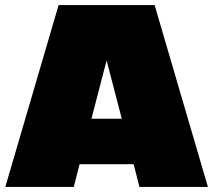

<svg xmlns="http://www.w3.org/2000/svg" viewBox="-20 -740 844 760"><path d="M592 -720 803 0H532L509 -90H295L272 0H1L212 -720ZM402 -501 342 -270H462Z"/></svg>

Font: Metropolitano Black
Style: Regular
Weight: 900
Designer: Fonts by Alex Slobzheninov & Chris M. Simpson / Changes by Cristiano Sobral
Foundry: Fonts by Alex Slobzheninov & Chris M. Simpson / Changes by Cristiano Sobral
Version: Version 1.00;August 30, 2020;FontCreator 13.0.0.2681 64-bit